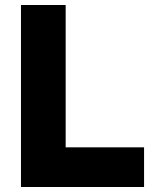

<svg xmlns="http://www.w3.org/2000/svg" viewBox="-20 -749 618 769"><path d="M64 0V-729H243V-132L219 -159H557V0Z"/></svg>

Font: Mona Sans ExtraLight ExtraBold
Style: Regular
Weight: 800
Version: Version 2.000